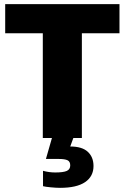

<svg xmlns="http://www.w3.org/2000/svg" viewBox="-20 -664 600 924"><path d="M333 0 318 41Q375 41 402.5 66.5Q430 92 430 135Q430 185 389.5 212.5Q349 240 269 240Q251 240 224.5 237.5Q198 235 187 232V158Q216 166 246 166Q285 166 301.5 158.5Q318 151 318 132Q318 113 304.5 107Q291 101 264 101H201L230 0H186V-504H5V-644H555V-504H374V0Z"/></svg>

Font: Kanit Bold
Style: Regular
Weight: 700
Designer: Katatrad Team
Foundry: CadsonDemak
Version: Version 1.000